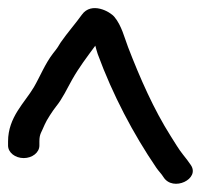

<svg xmlns="http://www.w3.org/2000/svg" viewBox="-27 -674 535 467"><path d="M68.8 -320V-330C68.8 -348.9 73.9 -351.6 81.8 -371.2C85.9 -381.4 102.2 -406.1 108.8 -414.2C125.5 -434.6 136.6 -459.6 148.7 -480.8C165.5 -510.5 184.1 -534.7 204.8 -562.9C206.8 -556.2 208.4 -548.7 210.7 -542.5C247.1 -443.4 297 -348.5 353.2 -266C359.2 -257.2 364.9 -252.3 370.5 -243.4C393.6 -206.3 461.2 -239 436.7 -273.2C430.5 -281.9 427.1 -287.1 417.4 -298.9C408.6 -309.7 397.7 -328 388.3 -342.8C347 -407.9 313.6 -483.9 284.4 -559.6C276 -581.5 268.8 -611.9 251.4 -632.7C241 -645.8 195.5 -670.9 172.1 -638.2C157.4 -617.5 136.8 -594.2 120.6 -570.8L113.2 -558.9C110.7 -555 106.4 -549.6 102.4 -544.6C82.7 -519.3 69.8 -486.5 55.3 -461.8C33.1 -424.2 -7.4 -389.1 -7.4 -330V-320C-7.4 -302.9 10 -289.5 30.7 -289.5C51.4 -289.5 68.8 -302.9 68.8 -320Z"/></svg>

Font: CiSf OpenHand
Style: BdExt
Weight: 400
Foundry: Cannot Into Space Fonts
Version: Version 0.7892